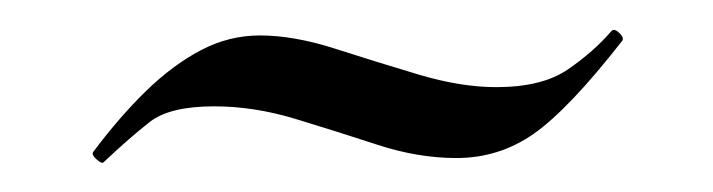

<svg xmlns="http://www.w3.org/2000/svg" viewBox="-20 -259 483 130"><path d="M50 -149Q49 -148 45.5 -151Q42 -154 43 -156Q61 -180 79 -197.5Q97 -215 116 -225Q135 -235 156 -235Q179 -235 207 -226Q235 -217 263.5 -208.5Q292 -200 316 -200Q347 -200 364.5 -212Q382 -224 394 -238Q396 -240 399.5 -236.5Q403 -233 401 -231Q365 -185 341.5 -168.5Q318 -152 289 -152Q263 -152 235.5 -161Q208 -170 180 -178.5Q152 -187 125 -187Q95 -187 81.5 -176.5Q68 -166 50 -149Z"/></svg>

Font: Cormorant Light Medium
Style: Italic
Weight: 500
Italic angle: -10°
Version: Version 4.000